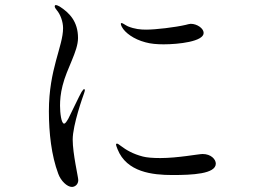

<svg xmlns="http://www.w3.org/2000/svg" viewBox="-20 -732 1040 758"><path d="M264 6C275 6 289 -3 289 -21C289 -33 267 -125 267 -181C267 -239 308 -353 312 -364C314 -370 315 -374 315 -376C315 -379 314 -380 312 -380C310 -380 308 -378 302 -369C295 -358 256 -275 250 -264C243 -252 238 -244 233 -244C222 -244 217 -286 217 -315C217 -336 219 -363 227 -394C244 -463 288 -529 288 -582C288 -648 253 -682 216 -706C211 -709 204 -712 200 -712C197 -712 196 -709 196 -707C196 -702 201 -696 204 -692C218 -676 229 -647 229 -621C229 -549 173 -459 173 -293C173 -207 183 -118 210 -46C220 -18 245 6 264 6ZM626 -557C685 -557 784 -568 784 -602C784 -620 758 -638 733 -638C729 -638 717 -635 714 -634C671 -624 594 -615 557 -615C535 -615 512 -617 485 -628C474 -633 465 -641 460 -641C458 -641 457 -640 457 -638C457 -635 458 -632 461 -626C473 -603 508 -577 554 -565C575 -559 600 -557 626 -557ZM661 -41C738 -41 832 -45 832 -86C832 -103 813 -124 780 -124C764 -124 682 -108 613 -108C583 -108 559 -110 544 -114C505 -124 478 -140 457 -156C451 -160 446 -165 442 -165C439 -165 438 -163 438 -161C438 -159 440 -153 444 -143C480 -52 582 -41 661 -41Z"/></svg>

Font: Shippori Mincho OTF
Style: Regular
Weight: 400
Designer: FONTDASU
Foundry: FONTDASU / Google Inc. / but / Adobe
Version: Version 3.300;hotconv 1.0.109;makeotfexe 2.5.65596